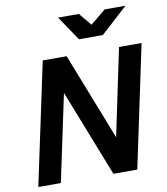

<svg xmlns="http://www.w3.org/2000/svg" viewBox="-99 -1026 964 1108"><g transform="rotate(-10 383.0 -471.5)"><path d="M35 0 187 -715H327L527 -205L634 -715H766L615 0H475L275 -509L167 0ZM414 -799 317 -943H439L500 -869L590 -943H712L554 -799Z"/></g></svg>

Font: Wix Madefor Text
Style: Bold Italic
Weight: 700
Italic angle: -12°
Designer: Dalton Maag Ltd
Foundry: Dalton Maag Ltd
Version: Version 3.100